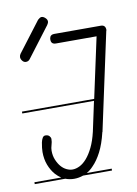

<svg xmlns="http://www.w3.org/2000/svg" viewBox="-74 -670 508 712"><g transform="rotate(-10 180.5 -314.0)"><path d="M152 -542Q156 -550 168 -550H343Q361 -550 361 -531Q361 -529 360 -528L281 -161L280 -160V-159Q270 -117 255 -88Q240 -59 222 -41Q210 -28 197 -21H291V-14H182Q165 -8 148 -8Q131 -8 115 -14H0V-21H101Q90 -28 80 -39Q66 -55 57.5 -77Q49 -99 49 -126Q49 -132 50 -142Q51 -152 53 -161.5Q55 -171 59 -178Q63 -185 70 -185Q80 -185 85 -179.5Q90 -174 90 -168Q90 -157 86.5 -146Q83 -135 83 -125Q83 -106 89.5 -90.5Q96 -75 105 -64.5Q114 -54 125.5 -48.5Q137 -43 148 -43Q161 -43 175 -50Q189 -57 202 -72Q215 -87 226.5 -110.5Q238 -134 246 -168L270 -280H0V-287H272L321 -514H168Q150 -514 150 -531V-535ZM63 -475Q57 -466 47 -466Q39 -466 33.5 -473Q28 -480 28 -487Q28 -493 32 -499L118 -612Q121 -615 125 -617.5Q129 -620 132 -620Q139 -620 146 -613.5Q153 -607 153 -600Q153 -594 148 -587Z"/></g></svg>

Font: Gruenewald VA 3. Klasse
Style: Regular
Weight: 400
Designer: Peter Wiegel
Foundry: Peter Wiegel, nach dem Schriftentwurf von Dr. H. Gr¸newald
Version: Version 0.007